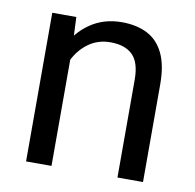

<svg xmlns="http://www.w3.org/2000/svg" viewBox="-66 -605 683 672"><g transform="rotate(10 276.0 -269.0)"><path d="M159.2 -415.5V0H68.8V-528.3H154.3ZM137.7 -284.2 100.1 -285.6Q100.6 -358.4 127.7 -415.3Q154.8 -472.2 202.9 -505.1Q251 -538.1 314.9 -538.1Q367.2 -538.1 405 -519Q442.9 -500 463.6 -457.8Q484.4 -415.5 484.4 -346.2V0H393.6V-347.2Q393.6 -409.2 366.5 -435.5Q339.4 -461.9 288.1 -461.9Q243.2 -461.9 209.5 -437.3Q175.8 -412.6 156.7 -372.3Q137.7 -332 137.7 -284.2Z"/></g></svg>

Font: RobotoDEMO
Style: Regular
Weight: 400
Designer: Christian Robertson
Foundry: Google
Version: Version 2.136